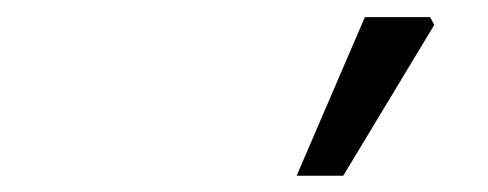

<svg xmlns="http://www.w3.org/2000/svg" viewBox="-20 -774 582 229"><path d="M333.8 -564.4 415.2 -753.6H493L498 -744.4L389.4 -564.4Z"/></svg>

Font: Source Sans 3
Style: Italic
Weight: 200
Italic angle: -11°
Designer: Paul D. Hunt
Foundry: Adobe
Version: Version 3.046;hotconv 1.0.118;makeotfexe 2.5.65603